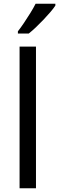

<svg xmlns="http://www.w3.org/2000/svg" viewBox="-20 -1010 317 1030"><path d="M173 0H85V-760H173ZM277 -980Q268 -966 251 -946Q234 -926 213.5 -904.5Q193 -883 172.5 -863.5Q152 -844 134 -830H76V-842Q91 -861 108.5 -887Q126 -913 143 -940.5Q160 -968 171 -990H277Z"/></svg>

Font: Noto Sans Khmer
Style: Regular
Weight: 400
Designer: Danh Hong and the Monotype Design Team
Foundry: Monotype Imaging Inc.
Version: Version 2.003